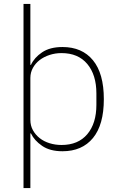

<svg xmlns="http://www.w3.org/2000/svg" viewBox="-20 -760 607 980"><path d="M100 -740H135V-429H138Q155 -466 195 -493Q235 -520 299 -520Q399 -520 454.5 -452.5Q510 -385 510 -254Q510 -123 454.5 -55.5Q399 12 299 12Q235 12 195 -15.5Q155 -43 138 -79H135V200H100ZM294 -20Q379 -20 425.5 -75Q472 -130 472 -225V-283Q472 -378 425.5 -433.5Q379 -489 294 -489Q262 -489 233 -479.5Q204 -470 182.5 -453.5Q161 -437 148 -413.5Q135 -390 135 -362V-148Q135 -119 148 -95.5Q161 -72 182.5 -55Q204 -38 233 -29Q262 -20 294 -20Z"/></svg>

Font: IBM Plex Sans Thai ExtraLight
Style: Regular
Weight: 200
Designer: Mike Abbink, Paul van der Laan, Pieter van Rosmalen, Ben Mitchell, Mark Frömberg
Foundry: Bold Monday
Version: Version 1.1